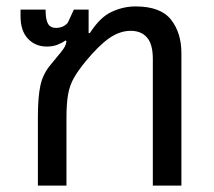

<svg xmlns="http://www.w3.org/2000/svg" viewBox="-20 -578 666 598"><path d="M98 0V-214Q98 -276 106 -312.5Q114 -349 139 -378Q160 -403 169.5 -415Q179 -427 182.5 -434Q186 -441 187 -450L184 -452Q173 -444 158.5 -438.5Q144 -433 126 -433Q90 -433 67 -457.5Q44 -482 44 -527V-548H122Q122 -517 129.5 -504Q137 -491 155 -491Q164 -491 173.5 -494.5Q183 -498 191 -507L210 -548H256V-475H260Q291 -524 327.5 -541Q364 -558 402 -558Q480 -558 512.5 -517Q545 -476 545 -412V0H456V-395Q456 -440 438 -461Q420 -482 387 -482Q353 -482 320 -459Q287 -436 246 -386Q223 -358 210 -335Q197 -312 192 -283.5Q187 -255 187 -210V0Z"/></svg>

Font: Go Noto Current
Style: Regular
Weight: 400
Designer: Monotype Design Team
Foundry: Monotype Imaging Inc.
Version: Version 2.007; ttfautohint (v1.8) -l 8 -r 50 -G 200 -x 14 -D